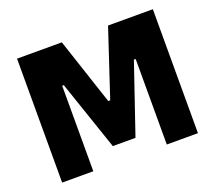

<svg xmlns="http://www.w3.org/2000/svg" viewBox="-118 -859 1141 1019"><g transform="rotate(-20 452.5 -350.0)"><path d="M69 0H245V-483H254L388 -90H516L650 -483H660V0H836V-700H583L458 -323H447L322 -700H69Z"/></g></svg>

Font: Fixel Display ExtraBold
Style: Regular
Weight: 800
Designer: AlfaBravo + MacPaw
Foundry: Kyrylo Tkachov, Marchela Mozhyna, Serhii Makarenko, Maria Weinstein, Zakhar Kryvoshyya
Version: Version 1.211